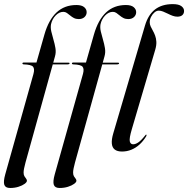

<svg xmlns="http://www.w3.org/2000/svg" viewBox="-45 -746 937 956"><path d="M181 -425.5 185 -434H296Q298.5 -434 300 -433.2Q301.5 -432.5 301.5 -430.5Q301.5 -429 300.2 -428Q299 -427 297 -426.2Q295 -425.5 292.5 -425.5ZM66.5 -430Q66.5 -432 68 -433.2Q69.5 -434.5 72 -434.5H136.5L176 -573.5Q197 -647 236.5 -684Q276 -721 335.5 -721Q361.5 -721 374 -710.5Q386.5 -700 386.5 -685.5Q386.5 -671 375.8 -661Q365 -651 347 -651Q333.5 -651 323.2 -656.2Q313 -661.5 304.5 -668.8Q296 -676 288 -681.5Q280 -687 270.5 -687Q249.5 -687 232 -668.8Q214.5 -650.5 209 -625Q206 -608.5 210.5 -589Q215 -569.5 221.2 -548.5Q227.5 -527.5 231 -506.5Q234.5 -485.5 229 -466L82 63Q77.5 80 75 92.2Q72.5 104.5 72.5 113.5Q72.5 125 76.8 131.8Q81 138.5 85 143.5Q89 148.5 89 154Q89 161 77.5 169.5Q66 178 47 184Q28 190 5.5 190Q-18 190 -23.5 174.2Q-29 158.5 -19 122.5L121.5 -377.5Q128.5 -403 119.5 -413.8Q110.5 -424.5 72.5 -425.5Q69 -426 67.8 -427.5Q66.5 -429 66.5 -430ZM427.5 -425.5 431.5 -434H542.5Q545 -434 546.5 -433.2Q548 -432.5 548 -430.5Q548 -429 546.8 -428Q545.5 -427 543.5 -426.2Q541.5 -425.5 539 -425.5ZM313 -430Q313 -432 314.5 -433.2Q316 -434.5 318.5 -434.5H383L422.5 -573.5Q443.5 -647 483 -684Q522.5 -721 582 -721Q608 -721 620.5 -710.5Q633 -700 633 -685.5Q633 -671 622.2 -661Q611.5 -651 593.5 -651Q580 -651 569.8 -656.2Q559.5 -661.5 551 -668.8Q542.5 -676 534.5 -681.5Q526.5 -687 517 -687Q496 -687 478.5 -668.8Q461 -650.5 455.5 -625Q452.5 -608.5 457 -589Q461.5 -569.5 467.8 -548.5Q474 -527.5 477.5 -506.5Q481 -485.5 475.5 -466L328.5 63Q324 80 321.5 92.2Q319 104.5 319 113.5Q319 125 323.2 131.8Q327.5 138.5 331.5 143.5Q335.5 148.5 335.5 154Q335.5 161 324 169.5Q312.5 178 293.5 184Q274.5 190 252 190Q228.5 190 223 174.2Q217.5 158.5 227.5 122.5L368 -377.5Q375 -403 366 -413.8Q357 -424.5 319 -425.5Q315.5 -426 314.2 -427.5Q313 -429 313 -430ZM815 -725.5Q844.5 -725.5 858 -715.5Q871.5 -705.5 871.5 -691.5Q871.5 -678.5 863 -670.8Q854.5 -663 838 -663Q827 -663 815 -667.2Q803 -671.5 790.8 -677.8Q778.5 -684 767 -688.5Q755.5 -693 745.5 -693Q734.5 -693 724.2 -684.2Q714 -675.5 707.2 -662.2Q700.5 -649 700.5 -635Q700.5 -624.5 705.2 -614.2Q710 -604 716.2 -593Q722.5 -582 727.5 -568.5Q732.5 -555 733.5 -538Q734.5 -521 728 -498.5L611.5 -103Q598 -57.5 601.2 -42.5Q604.5 -27.5 618 -27.5Q629 -27.5 643 -36.5Q657 -45.5 677 -70.5Q679.5 -74 680.8 -75Q682 -76 683.5 -75.5Q685 -75 684.8 -72.8Q684.5 -70.5 682.5 -66.5Q668 -43 649.5 -26.2Q631 -9.5 609 -0.5Q587 8.5 562.5 8.5Q539 8.5 526.2 -1.5Q513.5 -11.5 511.8 -31.5Q510 -51.5 519 -82L677 -619Q693 -673 727.2 -699.2Q761.5 -725.5 815 -725.5Z"/></svg>

Font: Fraunces 120pt
Style: Italic
Weight: 400
Italic angle: -16°
Version: Version 1.000;[b76b70a41]